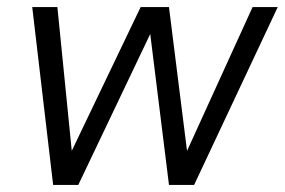

<svg xmlns="http://www.w3.org/2000/svg" viewBox="-20 -522 804 542"><path d="M130 0 71 -502H142L185 -72H171L377 -502H457L511 -72H497L693 -502H764L528 0H457L401 -451H416L201 0Z"/></svg>

Font: DM Sans 16pt Light
Style: Italic
Weight: 300
Italic angle: -10°
Version: Version 4.004;gftools[0.9.30]